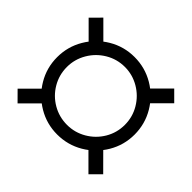

<svg xmlns="http://www.w3.org/2000/svg" viewBox="-139 -820 920 920"><g transform="rotate(-45 320.5 -360.0)"><path d="M320.7 -98Q249.7 -98 189.7 -133.5Q129.7 -169 94.2 -229.2Q58.7 -289.5 58.7 -361Q58.7 -432 94.2 -492Q129.7 -552 189.7 -587.5Q249.7 -623 320.7 -623Q392.2 -623 452.4 -587.5Q512.7 -552 548.2 -492Q583.7 -432 583.7 -361Q583.7 -289.5 548.2 -229.2Q512.7 -169 452.4 -133.5Q392.2 -98 320.7 -98ZM80 -70 30 -120 136.3 -226.3 186.7 -176.3ZM137 -493.3 30 -600.3 80 -650 186.3 -543.7ZM561.3 -70 455 -176.3 505 -226.3 611.3 -120ZM320.7 -164Q374.1 -164 419.2 -190.8Q464.3 -217.5 490.8 -262.7Q517.3 -307.9 517.3 -359.9Q517.3 -413.3 490.4 -458.5Q463.5 -503.7 418.2 -530.2Q372.8 -556.7 320.7 -556.7Q267.2 -556.7 222.2 -530.2Q177.2 -503.8 150.9 -458.6Q124.7 -413.4 124.7 -360Q124.7 -307.9 151 -262.7Q177.3 -217.5 222.3 -190.7Q267.3 -164 320.7 -164ZM504.7 -493.7 455 -543.7 561.3 -650 611.3 -600.3Z"/></g></svg>

Font: Vela Sans GX ExtLt
Style: Regular
Weight: 200
Designer: Principal design: Mikhail Sharanda - project Manrope.
Design modification: Ravid Balaliev
Foundry: Mikhail Sharanda
Version: Version 1.001